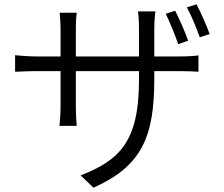

<svg xmlns="http://www.w3.org/2000/svg" viewBox="-20 -810 1040 891"><path d="M793 -760 749 -746C768 -709 792 -648 807 -605L853 -621C839 -662 811 -725 793 -760ZM892 -790 847 -776C868 -739 891 -681 907 -637L953 -652C938 -693 911 -754 892 -790ZM50 -554V-477C60 -477 107 -480 149 -480H261V-313C261 -277 257 -234 256 -226H336C335 -234 332 -278 332 -313V-480H625V-438C625 -151 533 -66 354 4L414 61C639 -40 696 -175 696 -445V-480H813C856 -480 892 -478 901 -477V-553C890 -551 856 -548 813 -548H696V-677C696 -716 700 -748 701 -757H620C622 -749 625 -716 625 -677V-548H332V-682C332 -715 335 -743 336 -751H257C259 -729 261 -701 261 -681V-548H149C108 -548 58 -553 50 -554Z"/></svg>

Font: Noto Sans JP DemiLight
Style: Regular
Weight: 350
Designer: Ryoko NISHIZUKA 西塚涼子 (kana, bopomofo & ideographs); Paul D. Hunt (Latin, Greek & Cyrillic); Sandoll Communications 산돌커뮤니
Foundry: Adobe
Version: Version 2.004;hotconv 1.0.118;makeotfexe 2.5.65603